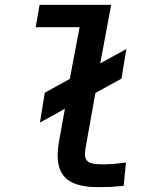

<svg xmlns="http://www.w3.org/2000/svg" viewBox="-20 -745 640 791"><path d="M217.5 -104.5Q217.5 -131.5 223.5 -164.5L247.5 -297L144.5 -240L164.5 -363L267.5 -420L308 -633H127L143 -725H438L393 -484L500.5 -543L480.5 -421L373 -362L332.5 -135.5Q330 -119.5 330 -110.5Q330 -93.5 337.5 -84.2Q345 -75 361 -71.5Q377 -68 405 -68Q428.5 -68 448.8 -69.8Q469 -71.5 499 -75.5L489.5 20.5Q448 24.5 434 25.2Q420 26 384.5 26Q298 26 257.8 -5.2Q217.5 -36.5 217.5 -104.5Z"/></svg>

Font: JuliaMono BoldItalic
Style: Regular
Weight: 700
Italic angle: -9°
Monospace: yes
Designer: cormullion
Foundry: corm
Version: Version 0.049; ttfautohint (v1.8.4)